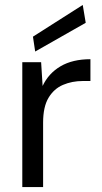

<svg xmlns="http://www.w3.org/2000/svg" viewBox="-20 -755 410 775"><path d="M70 0V-504H146L152 -408Q176 -459 224.5 -487.5Q273 -516 345 -516V-428H314Q271 -428 234.5 -412.5Q198 -397 176 -360.5Q154 -324 154 -260V0ZM122 -547 113 -607 314 -735 326 -663Z"/></svg>

Font: DM Sans
Style: Regular
Weight: 400
Designer: Colophon Foundry, Jonny Pinhorn
Foundry: Colophon Foundry
Version: Version 4.004; ttfautohint (v1.8.4.7-5d5b)